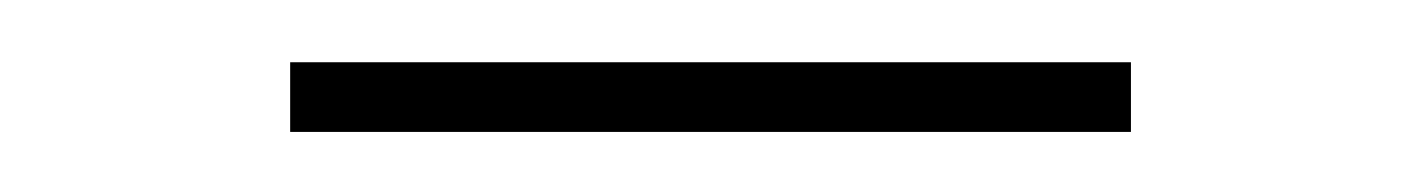

<svg xmlns="http://www.w3.org/2000/svg" viewBox="-20 -338 457 62"><path d="M345.2 -317.9V-295.4H73.7V-317.9Z"/></svg>

Font: Inter 20pt Thin
Style: Regular
Weight: 250
Version: Version 4.001;git-66647c0bb